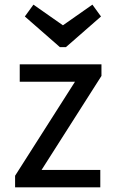

<svg xmlns="http://www.w3.org/2000/svg" viewBox="-20 -807 502 827"><path d="M45 0ZM45 -50 303 -455H65V-530H417V-480L159 -75H412V0H45ZM87 -736 124 -787 251 -698 378 -787 415 -736 264 -604H238Z"/></svg>

Font: Orienta
Style: Regular
Weight: 400
Designer: Eduardo Rodriguez Tunni
Foundry: Eduardo Rodriguez Tunni
Version: Version 1.001